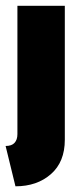

<svg xmlns="http://www.w3.org/2000/svg" viewBox="-24 -453 286 678"><path d="M30.6 204.9 -4.2 62.5Q17.4 62.5 27.4 51.4Q37.5 40.3 37.5 20.8V-432.6H204.9V40.3Q204.9 118.8 155.9 161.8Q106.9 204.9 30.6 204.9Z"/></svg>

Font: Afacad Flux Black
Style: Regular
Weight: 900
Designer: Kristian Moeller
Foundry: Dicotype
Version: Version 1.100